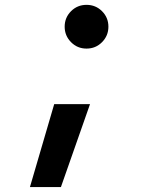

<svg xmlns="http://www.w3.org/2000/svg" viewBox="-20 -547 626 780"><path d="M101.6 212.9 200.2 -124H345.7L227.5 212.9ZM331.5 -349.6Q294.4 -349.6 268.6 -375.7Q242.7 -401.9 242.7 -438.5Q242.7 -475.6 268.6 -501.5Q294.4 -527.3 331.5 -527.3Q368.7 -527.3 394.5 -501.5Q420.4 -475.6 420.4 -438.5Q420.4 -401.9 394.5 -375.7Q368.7 -349.6 331.5 -349.6Z"/></svg>

Font: CaskaydiaCove NF
Style: Bold Italic
Weight: 700
Italic angle: -10°
Designer: Aaron Bell
Foundry: Saja Typeworks
Version: Version 2111.001; VTT 6.35;Nerd Fonts 3.2.1